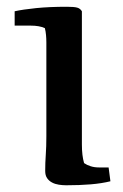

<svg xmlns="http://www.w3.org/2000/svg" viewBox="-20 -534 360 562"><path d="M115.7 -409.7Q115.7 -420.9 114.7 -431.4Q113.8 -441.9 111.3 -451.7Q95.2 -459 69.8 -459H22.9V-501Q46.9 -506.3 85.9 -510.3Q125 -514.2 175.3 -514.2Q196.8 -514.2 205.8 -511.7Q214.8 -509.3 219.7 -501V-110.8Q219.7 -78.6 226.1 -56.6Q234.4 -50.8 245.4 -47.4Q256.3 -43.9 269.5 -43.9H297.9L303.2 -3.4Q277.8 2.9 245.6 5.6Q213.4 8.3 173.8 8.3Q163.1 8.3 152.1 6.6Q141.1 4.9 132.3 0.2Q123.5 -4.4 117.9 -12.5Q112.3 -20.5 112.3 -33.7Q112.3 -57.6 114 -81.1Q115.7 -104.5 115.7 -135.3Z"/></svg>

Font: Tienne
Style: Regular
Weight: 400
Designer: vernon adams
Foundry: vernon adams
Version: Version 1.001